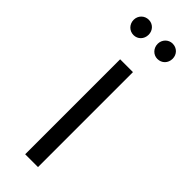

<svg xmlns="http://www.w3.org/2000/svg" viewBox="-242 -734 752 752"><g transform="rotate(45 134.5 -357.5)"><path d="M99 0H170V-526H99ZM201 -630C225 -630 243 -648 243 -673C243 -697 225 -715 201 -715C178 -715 160 -696 160 -673C160 -649 178 -630 201 -630ZM69 -630C92 -630 110 -648 110 -673C110 -697 92 -715 69 -715C45 -715 27 -696 27 -673C27 -649 45 -630 69 -630Z"/></g></svg>

Font: Chess Sans
Style: Regular
Weight: 400
Designer: Wolf Bōese
Foundry: Wolf Bōese
Version: Version 7.223;Glyphs 3.3 (3306)